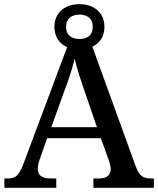

<svg xmlns="http://www.w3.org/2000/svg" viewBox="-20 -901 758 921"><path d="M1 0H250V-45H221C183 -45 161 -59 161 -91C161 -104 165 -122 171 -138L206 -238H464L503 -129C507 -115 511 -103 511 -91C511 -59 490 -45 455 -45H428V0H718V-45H704C667 -45 648 -57 631 -103L423 -677C458 -693 481 -726 481 -772C481 -843 428 -881 361 -881C294 -881 241 -843 241 -772C241 -724 265 -691 302 -675L95 -122C72 -59 56 -45 18 -45H1ZM361 -714C325 -714 297 -731 297 -772C297 -814 326 -831 361 -831C396 -831 425 -814 425 -772C425 -730 396 -714 361 -714ZM226 -291 291 -471C313 -528 327 -573 338 -620C349 -572 367 -518 386 -463L445 -291Z"/></svg>

Font: Noto Serif Tamil Medium
Style: Italic
Weight: 500
Italic angle: -12°
Designer: Indian Type Foundry, Tom Grace, and the Monotype Design Team
Foundry: Monotype Imaging Inc.
Version: Version 2.003